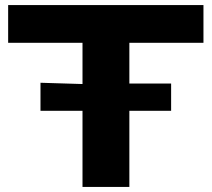

<svg xmlns="http://www.w3.org/2000/svg" viewBox="-20 -734 831 754"><path d="M779 -566H488V-406H652V-299H488V0H304V-299H139V-409L304 -404V-566H12V-714H779Z"/></svg>

Font: Non Bureau Extended
Style: Bold
Weight: 700
Width: 7
Designer: Jona Saucedo
Foundry: Non Foundry
Version: Version 1.000; ttfautohint (v1.8.4)